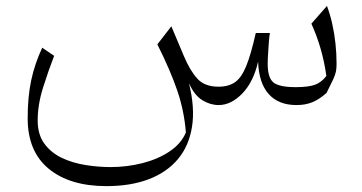

<svg xmlns="http://www.w3.org/2000/svg" viewBox="-20 -347 1214 644"><path d="M974.6 5.4Q1003.9 5.4 1027.1 -3.9Q1050.3 -13.2 1075.2 -35.2Q1090.8 -65.9 1097.9 -81.5Q1105 -97.2 1106.9 -107.7Q1108.9 -118.2 1108.9 -132.8Q1108.9 -167.5 1105.2 -201.2Q1101.6 -234.9 1094.5 -266.6Q1087.4 -298.3 1076.7 -327.1L1024.4 -267.6Q1042.5 -228 1055.2 -184.3Q1067.9 -140.6 1074.7 -92.3Q1058.6 -70.8 1036.4 -62.7Q1014.2 -54.7 972.2 -54.7Q916 -54.7 897 -70.6Q877.9 -86.4 877.9 -132.8Q877.9 -146.5 879.2 -166.7Q880.4 -187 881.8 -206.3Q883.3 -225.6 885.3 -236.3H837.9Q821.8 -164.6 805.9 -125.5Q790 -86.4 768.3 -71.3Q746.6 -56.2 712.9 -56.2Q666 -56.2 641.4 -83.7Q616.7 -111.3 596.7 -159.2L554.7 -258.8L507.8 -198.2Q551.3 -111.3 574.5 -43.5Q597.7 24.4 603.5 97.2Q587.9 134.8 548.8 160.9Q509.8 187 457.8 200.2Q405.8 213.4 350.6 213.4Q309.6 213.4 266.6 206.5Q223.6 199.7 187.5 182.6Q151.4 165.5 128.9 135Q106.4 104.5 106.4 56.6Q106.4 3.9 124.5 -53.5Q142.6 -110.8 161.6 -159.7L121.6 -187Q96.7 -133.8 84.7 -77.9Q72.8 -22 72.8 49.8Q72.8 161.1 143.6 219.2Q214.4 277.3 336.9 277.3Q418 277.3 478.8 254.2Q539.6 231 576.7 186.8Q613.8 142.6 624 78.4Q634.3 14.2 613.8 -67.9Q632.3 -26.9 658.9 -10.7Q685.5 5.4 713.4 5.4Q755.4 5.4 793 -33.7Q830.6 -72.8 845.7 -140.6Q848.1 -68.8 881.1 -31.7Q914.1 5.4 974.6 5.4Z"/></svg>

Font: Pinar FD VF
Style: Regular
Weight: 300
Designer: Amin Abedi
Version: Version 2.000